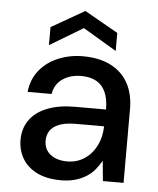

<svg xmlns="http://www.w3.org/2000/svg" viewBox="-52 -749 661 805"><g transform="rotate(5 278.5 -346.0)"><path d="M235 12Q173 12 132 -9Q91 -30 71 -65Q51 -100 51 -142Q51 -191 76.5 -226.5Q102 -262 150.5 -281Q199 -300 266 -300H397Q397 -344 384 -373Q371 -402 345.5 -416.5Q320 -431 281 -431Q236 -431 203.5 -409Q171 -387 164 -345H63Q69 -399 99.5 -436.5Q130 -474 178 -494Q226 -514 281 -514Q351 -514 399.5 -489Q448 -464 472.5 -418.5Q497 -373 497 -311V0H410L402 -85Q391 -65 376 -47Q361 -29 340.5 -16Q320 -3 293.5 4.5Q267 12 235 12ZM254 -69Q286 -69 312 -82Q338 -95 356.5 -117.5Q375 -140 384.5 -168Q394 -196 395 -227V-229H276Q233 -229 206.5 -218.5Q180 -208 168 -190Q156 -172 156 -148Q156 -124 167.5 -106.5Q179 -89 201 -79Q223 -69 254 -69ZM135 -548V-624L275 -704L416 -624V-548L275 -632Z"/></g></svg>

Font: DM Sans 16pt Medium
Style: Regular
Weight: 500
Version: Version 4.004;gftools[0.9.30]